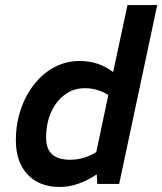

<svg xmlns="http://www.w3.org/2000/svg" viewBox="-20 -730 644 762"><path d="M217 12Q136 12 89.5 -37.5Q43 -87 43 -173Q43 -239 62.5 -296Q82 -353 116.5 -396.5Q151 -440 197 -464Q243 -488 296 -488Q372 -488 429 -444L486 -710H604L453 0H366L364 -38Q289 12 217 12ZM258 -96Q313 -96 362 -126L410 -353Q367 -380 317 -380Q272 -380 237.5 -354.5Q203 -329 183 -285Q163 -241 163 -183Q163 -96 258 -96Z"/></svg>

Font: Sometype Mono
Style: Bold Italic
Weight: 700
Italic angle: -12°
Monospace: yes
Designer: Ryoichi Tsunekawa
Foundry: Dharma Type
Version: Version 1.000; ttfautohint (v1.8.3)